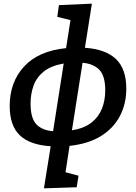

<svg xmlns="http://www.w3.org/2000/svg" viewBox="-20 -796 741 1049"><path d="M399 227 220 233 257 3Q143 -4 88 -57Q33 -110 33 -217Q33 -347 111.5 -432.5Q190 -518 341 -533L365 -686L293 -704L302 -768L482 -776L444 -535Q558 -527 614 -473Q670 -419 670 -312Q670 -228 634.5 -161Q599 -94 530.5 -52Q462 -10 360 1L338 145L409 164ZM555 -302Q555 -382 522.5 -415Q490 -448 431 -453L373 -84Q440 -95 479.5 -126Q519 -157 537 -202.5Q555 -248 555 -302ZM147 -231Q147 -150 178.5 -117Q210 -84 270 -79L328 -449Q259 -437 219.5 -405.5Q180 -374 163.5 -328.5Q147 -283 147 -231Z"/></svg>

Font: Bitter SemiBold
Style: Italic
Weight: 600
Italic angle: -9°
Designer: Sol Matas, and Bitter project Authors
Foundry: Sol Matas
Version: Version 2.001